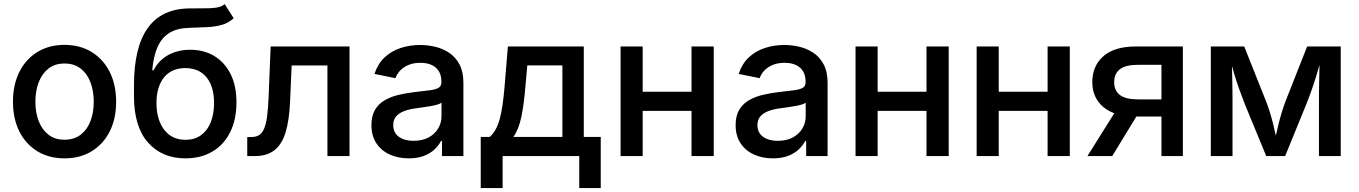

<svg xmlns="http://www.w3.org/2000/svg" viewBox="-20 -769 6695 946"><path d="M297.9 11.2Q221.2 11.2 164.1 -23.7Q106.9 -58.6 75.4 -121.3Q43.9 -184.1 43.9 -267.6Q43.9 -351.6 75.4 -414.6Q106.9 -477.5 164.1 -512.7Q221.2 -547.9 297.9 -547.9Q374.5 -547.9 431.6 -512.7Q488.8 -477.5 520.5 -414.6Q552.2 -351.6 552.2 -267.6Q552.2 -184.1 520.5 -121.3Q488.8 -58.6 431.6 -23.7Q374.5 11.2 297.9 11.2ZM297.9 -80.6Q345.7 -80.6 377.9 -105.7Q410.2 -130.9 426 -173.1Q441.9 -215.3 441.9 -267.6Q441.9 -320.3 426 -362.8Q410.2 -405.3 377.9 -430.7Q345.7 -456.1 297.9 -456.1Q250 -456.1 218.3 -430.7Q186.5 -405.3 170.4 -362.8Q154.3 -320.3 154.3 -267.6Q154.3 -215.3 170.4 -173.1Q186.5 -130.9 218.3 -105.7Q250 -80.6 297.9 -80.6Z M1087.4 -748.5 1131.3 -679.2Q1107.4 -656.7 1075.7 -647.2Q1043.9 -637.7 1003.9 -635.5Q963.9 -633.3 912.6 -631.8Q854 -630.4 815.9 -607.7Q777.8 -585 757.1 -539.1Q736.3 -493.2 730 -422.9H736.8Q762.7 -473.1 810.1 -498.5Q857.4 -523.9 917 -523.9Q983.4 -523.9 1034.7 -493.7Q1085.9 -463.4 1115.5 -405.5Q1145 -347.7 1145 -264.2Q1145 -179.7 1114 -117.7Q1083 -55.7 1026.6 -22.2Q970.2 11.2 893.6 11.2Q778.3 11.2 709.2 -66.9Q640.1 -145 640.1 -295.4V-347.7Q640.1 -535.2 707.3 -629.9Q774.4 -724.6 908.7 -727.5Q951.2 -728.5 985.1 -728Q1019 -727.5 1044.7 -731.2Q1070.3 -734.9 1087.4 -748.5ZM894.5 -80.1Q938 -80.1 969.5 -102.3Q1001 -124.5 1017.8 -165.5Q1034.7 -206.5 1034.7 -262.2Q1034.7 -316.9 1017.6 -355.2Q1000.5 -393.6 969 -413.6Q937.5 -433.6 892.6 -433.6Q860.4 -433.6 834 -422.4Q807.6 -411.1 789.3 -389.2Q771 -367.2 761 -335.2Q751 -303.2 751 -262.2Q751 -179.2 789.1 -129.6Q827.1 -80.1 894.5 -80.1Z M1198.2 0V-93.8H1217.3Q1240.2 -93.8 1255.4 -102.5Q1270.5 -111.3 1280.5 -133.3Q1290.5 -155.3 1295.9 -195.1Q1301.3 -234.9 1303.7 -296.9L1313.5 -540H1702.1V0H1593.3V-446.3H1417L1409.2 -268.6Q1405.3 -176.3 1387 -116.7Q1368.7 -57.1 1331.8 -28.6Q1294.9 0 1235.8 0Z M1993.7 11.2Q1941.9 11.2 1900.4 -7.6Q1858.9 -26.4 1834.5 -63Q1810.1 -99.6 1810.1 -152.8Q1810.1 -198.7 1827.9 -228.3Q1845.7 -257.8 1875.7 -275.1Q1905.8 -292.5 1942.9 -301.3Q1980 -310.1 2019 -314.9Q2067.4 -320.3 2097.2 -324.2Q2127 -328.1 2140.9 -336.4Q2154.8 -344.7 2154.8 -363.8V-366.7Q2154.8 -396 2143.1 -416.5Q2131.3 -437 2108.2 -448.2Q2085 -459.5 2051.3 -459.5Q2016.6 -459.5 1991.5 -448.5Q1966.3 -437.5 1950.7 -420.4Q1935.1 -403.3 1928.2 -383.8L1825.2 -404.8Q1840.8 -453.6 1873.8 -485.1Q1906.7 -516.6 1952.4 -532Q1998 -547.4 2050.3 -547.4Q2086.4 -547.4 2124 -538.6Q2161.6 -529.8 2193.1 -508.8Q2224.6 -487.8 2243.9 -451.7Q2263.2 -415.5 2263.2 -360.8V0H2157.7V-74.2H2152.8Q2142.1 -53.2 2121.6 -33.4Q2101.1 -13.7 2069.3 -1.2Q2037.6 11.2 1993.7 11.2ZM2018.1 -75.2Q2061.5 -75.2 2092.3 -92Q2123 -108.9 2139.2 -136.5Q2155.3 -164.1 2155.3 -195.8V-263.2Q2149.4 -257.8 2134 -253.4Q2118.7 -249 2098.6 -245.6Q2078.6 -242.2 2059.3 -239.5Q2040 -236.8 2025.9 -234.9Q1996.1 -231 1971.4 -221.7Q1946.8 -212.4 1932.1 -195.8Q1917.5 -179.2 1917.5 -151.9Q1917.5 -127 1930.2 -109.9Q1942.9 -92.8 1965.6 -84Q1988.3 -75.2 2018.1 -75.2Z M2348.6 157.7V-94.2H2392.6Q2409.7 -109.4 2421.6 -130.6Q2433.6 -151.9 2441.9 -181.4Q2450.2 -210.9 2455.8 -250.2Q2461.4 -289.6 2465.8 -339.4L2482.4 -540H2856.4V-94.2H2939.9V157.7H2834V0H2456.5V157.7ZM2509.3 -94.2H2751V-446.8H2578.1L2568.4 -339.4Q2561.5 -254.4 2548.8 -193.1Q2536.1 -131.8 2509.3 -94.2Z M3415 -316.9V-222.7H3118.2V-316.9ZM3146.5 -540V0H3037.6V-540ZM3496.6 -540V0H3387.2V-540Z M3788.1 11.2Q3736.3 11.2 3694.8 -7.6Q3653.3 -26.4 3628.9 -63Q3604.5 -99.6 3604.5 -152.8Q3604.5 -198.7 3622.3 -228.3Q3640.1 -257.8 3670.2 -275.1Q3700.2 -292.5 3737.3 -301.3Q3774.4 -310.1 3813.5 -314.9Q3861.8 -320.3 3891.6 -324.2Q3921.4 -328.1 3935.3 -336.4Q3949.2 -344.7 3949.2 -363.8V-366.7Q3949.2 -396 3937.5 -416.5Q3925.8 -437 3902.6 -448.2Q3879.4 -459.5 3845.7 -459.5Q3811 -459.5 3785.9 -448.5Q3760.7 -437.5 3745.1 -420.4Q3729.5 -403.3 3722.7 -383.8L3619.6 -404.8Q3635.3 -453.6 3668.2 -485.1Q3701.2 -516.6 3746.8 -532Q3792.5 -547.4 3844.7 -547.4Q3880.9 -547.4 3918.5 -538.6Q3956.1 -529.8 3987.5 -508.8Q4019 -487.8 4038.3 -451.7Q4057.6 -415.5 4057.6 -360.8V0H3952.1V-74.2H3947.3Q3936.5 -53.2 3916 -33.4Q3895.5 -13.7 3863.8 -1.2Q3832 11.2 3788.1 11.2ZM3812.5 -75.2Q3856 -75.2 3886.7 -92Q3917.5 -108.9 3933.6 -136.5Q3949.7 -164.1 3949.7 -195.8V-263.2Q3943.8 -257.8 3928.5 -253.4Q3913.1 -249 3893.1 -245.6Q3873 -242.2 3853.8 -239.5Q3834.5 -236.8 3820.3 -234.9Q3790.5 -231 3765.9 -221.7Q3741.2 -212.4 3726.6 -195.8Q3711.9 -179.2 3711.9 -151.9Q3711.9 -127 3724.6 -109.9Q3737.3 -92.8 3760 -84Q3782.7 -75.2 3812.5 -75.2Z M4572.8 -316.9V-222.7H4275.9V-316.9ZM4304.2 -540V0H4195.3V-540ZM4654.3 -540V0H4544.9V-540Z M5169.4 -316.9V-222.7H4872.6V-316.9ZM4900.9 -540V0H4792V-540ZM5251 -540V0H5141.6V-540Z M5808.1 0H5702.6V-449.7H5587.9Q5525.4 -449.7 5497.6 -427.7Q5469.7 -405.8 5469.7 -363.8Q5469.7 -322.8 5497.8 -301Q5525.9 -279.3 5588.4 -279.3H5747.6V-194.8H5578.6Q5472.2 -194.8 5417 -241Q5361.8 -287.1 5361.8 -364.7Q5361.8 -443.8 5416.3 -491.9Q5470.7 -540 5576.7 -540H5808.1ZM5460 0H5337.9L5491.2 -244.6H5609.4Z M5945.8 0V-540H6110.4L6218.3 -269Q6228.5 -242.7 6236.8 -215.8Q6245.1 -189 6251.7 -162.6Q6258.3 -136.2 6263.9 -110.8Q6269.5 -85.4 6274.9 -62.5H6257.8Q6262.7 -85 6268.3 -109.9Q6273.9 -134.8 6280.5 -161.6Q6287.1 -188.5 6295.4 -215.6Q6303.7 -242.7 6313.5 -269L6420.4 -540H6585.9V0H6478.5V-254.4Q6478.5 -282.7 6478.8 -312Q6479 -341.3 6479.7 -371.8Q6480.5 -402.3 6481 -433.1Q6481.4 -463.9 6481.9 -494.1H6493.2Q6481.9 -450.2 6470.2 -410.9Q6458.5 -371.6 6445.3 -333.5Q6432.1 -295.4 6416 -254.9L6312 0H6218.8L6113.8 -254.9Q6097.7 -295.9 6084.2 -334Q6070.8 -372.1 6059.1 -411.4Q6047.4 -450.7 6036.1 -494.1H6048.8Q6049.3 -466.8 6050 -436.8Q6050.8 -406.7 6051.5 -375.5Q6052.2 -344.2 6052.5 -313.7Q6052.7 -283.2 6052.7 -254.4V0Z"/></svg>

Font: V-Inter
Style: Medium-500
Weight: 500
Designer: Rasmus Andersson
Foundry: rsms
Version: Version 4.000;git-4146feb